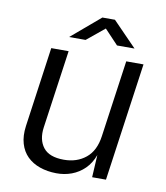

<svg xmlns="http://www.w3.org/2000/svg" viewBox="-79 -751 714 827"><g transform="rotate(10 277.5 -337.5)"><path d="M222 10Q183 9.5 150.5 -1.8Q118 -13 95.2 -35.2Q72.5 -57.5 62.8 -90.8Q53 -124 59 -168L108 -517H184L135.5 -175Q128 -120.5 154.2 -86.8Q180.5 -53 244.5 -53Q301.5 -53 340.5 -84.8Q379.5 -116.5 388.5 -181L436 -517H511.5L438.5 0H378L383.5 -98Q370 -61 345.5 -37Q321 -13 289.2 -1.2Q257.5 10.5 222 10ZM175.5 -577.5 302 -685H357L461.5 -577.5H385L325 -641L247.5 -577.5Z"/></g></svg>

Font: Public Sans Thin Light
Style: Italic
Weight: 300
Italic angle: -8°
Version: Version 2.001